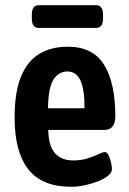

<svg xmlns="http://www.w3.org/2000/svg" viewBox="-20 -709 494 736"><path d="M253 7Q141 7 88.5 -60Q36 -127 36 -258Q36 -357 61 -416.5Q86 -476 131.5 -503Q177 -530 240 -530Q336 -530 379 -460.5Q422 -391 422 -264Q422 -211 380 -211H165Q166 -149 191 -121.5Q216 -94 260 -94Q291 -94 316 -102Q341 -110 357.5 -118Q374 -126 382 -126Q390 -126 396 -114Q402 -102 405.5 -86.5Q409 -71 409 -61Q409 -47 394 -35Q379 -23 354.5 -13.5Q330 -4 303.5 1.5Q277 7 253 7ZM164 -294H304Q304 -368 288 -401.5Q272 -435 238 -435Q205 -435 185 -404Q165 -373 164 -294ZM128 -602Q102 -602 102 -639V-652Q102 -689 128 -689H349Q375 -689 375 -652V-639Q375 -602 349 -602Z"/></svg>

Font: Asap Condensed SemiBold
Style: Regular
Weight: 600
Width: 3
Designer: Pablo Cosgaya
Foundry: Omnibus-Type
Version: Version 3.001; ttfautohint (v1.8.4.7-5d5b)